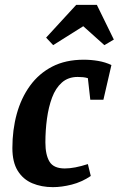

<svg xmlns="http://www.w3.org/2000/svg" viewBox="-20 -761 489 791"><path d="M198 10Q151 10 113 -6Q75 -22 53 -57.5Q31 -93 31 -151Q31 -226 49 -291.5Q67 -357 103.5 -407.5Q140 -458 195 -486.5Q250 -515 325 -515Q355 -515 384.5 -510Q414 -505 439 -493L406 -350H352L342 -439Q332 -442 321.5 -443Q311 -444 300 -444Q261 -444 235 -421Q209 -398 194.5 -359Q180 -320 173.5 -272Q167 -224 167 -174Q167 -123 184 -95Q201 -67 247 -67Q267 -67 290.5 -71.5Q314 -76 342 -85L354 -36Q317 -11 275.5 -0.5Q234 10 198 10ZM199 -575 170 -606 294 -741H379L449 -598L410 -575L323 -653Z"/></svg>

Font: Manuale
Style: Bold Italic
Weight: 700
Italic angle: -11°
Version: Version 1.002